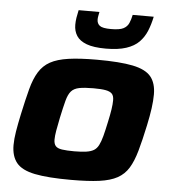

<svg xmlns="http://www.w3.org/2000/svg" viewBox="-52 -772 743 828"><g transform="rotate(5 319.0 -358.0)"><path d="M286 8Q185 8 128.5 -3.5Q72 -15 49 -43.5Q26 -72 26 -120Q26 -146 31.5 -179.5Q37 -213 46 -255Q60 -320 72 -365.5Q84 -411 102.5 -441Q121 -471 151 -487.5Q181 -504 229.5 -511Q278 -518 352 -518Q452 -518 508 -506.5Q564 -495 587 -467Q610 -439 610 -390Q610 -363 605.5 -330Q601 -297 592 -255Q578 -189 565 -143Q552 -97 534 -67.5Q516 -38 486 -21.5Q456 -5 408 1.5Q360 8 286 8ZM289 -116Q320 -116 340.5 -119Q361 -122 373.5 -129.5Q386 -137 394 -152.5Q402 -168 408.5 -192.5Q415 -217 423 -255Q430 -287 433.5 -310Q437 -333 437 -350Q437 -369 428.5 -378Q420 -387 401 -390.5Q382 -394 348 -394Q309 -394 286.5 -389.5Q264 -385 252 -371.5Q240 -358 232.5 -330Q225 -302 215 -255Q208 -222 204 -198Q200 -174 200 -159Q200 -141 208 -131.5Q216 -122 236 -119Q256 -116 289 -116ZM386 -569Q333 -569 302.5 -580.5Q272 -592 259 -612.5Q246 -633 246 -660Q246 -675 248.5 -691Q251 -707 255 -724H345Q343 -714 341.5 -706Q340 -698 340 -691Q340 -674 352 -664.5Q364 -655 401 -655Q438 -655 454.5 -663.5Q471 -672 478 -688Q485 -704 489 -724H580Q573 -690 561.5 -662Q550 -634 529.5 -613Q509 -592 474 -580.5Q439 -569 386 -569Z"/></g></svg>

Font: Saira Expanded
Style: Bold Italic
Weight: 700
Width: 7
Italic angle: -12°
Designer: Hector Gatti with collaboration of the Omnibus-Type team
Foundry: Omnibus-Type
Version: Version 1.101